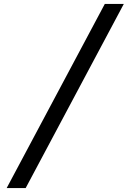

<svg xmlns="http://www.w3.org/2000/svg" viewBox="-20 -850 652 980"><path d="M14 110 515 -830H612L111 110Z"/></svg>

Font: JetBrains Mono NL
Style: Italic
Weight: 400
Italic angle: -9°
Monospace: yes
Designer: Philipp Nurullin, Konstantin Bulenkov
Foundry: JetBrains
Version: Version 2.305; ttfautohint (v1.8.4.7-5d5b)